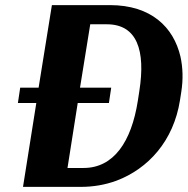

<svg xmlns="http://www.w3.org/2000/svg" viewBox="-20 -731 734 751"><path d="M50 -328H122L70 0H295C345 0 391 -8 435 -24C560 -71 659 -180 684 -339L689 -371C697 -422 695 -467 686 -509C659 -625 571 -711 410 -711H183L131 -388H59ZM244 -74 284 -328H406L415 -388H293L333 -636H398C516 -636 550 -534 525 -375L519 -336C494 -177 425 -74 307 -74Z"/></svg>

Font: Aerodynamic
Style: BdObl
Weight: 500
Designer: Google
Version: Version 2.000980; 2014